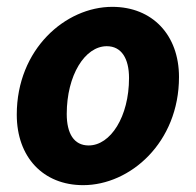

<svg xmlns="http://www.w3.org/2000/svg" viewBox="-20 -529 572 561"><path d="M223 12C360 12 503 -112 503 -304C503 -427 425 -509 308 -509C172 -509 29 -386 29 -194C29 -70 106 12 223 12ZM239 -104C196 -104 175 -139 175 -196C175 -309 228 -394 292 -394C335 -394 357 -358 357 -301C357 -188 303 -104 239 -104Z"/></svg>

Font: Source Sans Pro
Style: Bold Italic
Weight: 700
Italic angle: -11°
Designer: Paul D. Hunt
Foundry: Adobe Systems Incorporated
Version: Version 3.006;hotconv 1.0.111;makeotfexe 2.5.65597